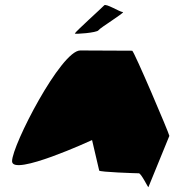

<svg xmlns="http://www.w3.org/2000/svg" viewBox="-20 -768 728 780"><path d="M29 -113C29 -49 354 -199 354 -199L383 -75C384 -69 533 -64 544 -64C554 -64 583 -2 583 -8L668 -216C668 -224 524 -562 517 -562C517 -562 384 -563 306 -563C228 -563 29 -178 29 -113ZM284 -632C283 -628 374 -635 380 -645C386 -655 491 -719 479 -719C467 -719 409 -756 403 -746C396 -738 285 -638 284 -632Z"/></svg>

Font: Ampere
Style: SCExt
Weight: 400
Version: Version 1